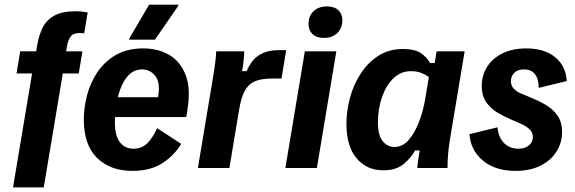

<svg xmlns="http://www.w3.org/2000/svg" viewBox="-20 -720 2465 823"><path d="M35.8 83.3 117.5 -405H50.8L66.7 -500H135L140 -530Q146.7 -567.5 162.1 -600Q177.5 -632.5 211.2 -652.1Q245 -671.7 304.2 -671.7Q320.8 -671.7 334.2 -670Q347.5 -668.3 355.8 -666.7L340.8 -576.7Q335.8 -577.5 332.1 -577.9Q328.3 -578.3 320 -578.3Q294.2 -578.3 282.9 -563.8Q271.7 -549.2 266.7 -520L263.3 -500H333.3L317.5 -405H249.2L167.5 83.3Z M547.5 12.5Q452.5 12.5 395.8 -43.3Q339.2 -99.2 339.2 -207.5Q339.2 -257.5 352.9 -310.8Q366.7 -364.2 397.1 -410Q427.5 -455.8 476.2 -484.2Q525 -512.5 594.2 -512.5Q657.5 -512.5 705.4 -484.6Q753.3 -456.7 775.8 -398.3Q798.3 -340 783.3 -249.2L778.3 -218.3H473.3Q472.5 -206.7 472.5 -195.8Q472.5 -137.5 494.2 -110Q515.8 -82.5 551.7 -82.5Q590 -82.5 614.2 -108.8Q638.3 -135 653.3 -170.8L756.7 -103.3Q727.5 -54.2 676.2 -20.8Q625 12.5 547.5 12.5ZM589.2 -422.5Q560 -422.5 539.6 -405.4Q519.2 -388.3 505.8 -361.2Q492.5 -334.2 485 -303.3H657.5Q668.3 -365.8 645.8 -394.2Q623.3 -422.5 589.2 -422.5ZM534.2 -550V-555L619.2 -700H744.2V-695L644.2 -550Z M828.3 0 891.7 -380Q898.3 -417.5 902.5 -451.2Q906.7 -485 906.7 -500H1026.7Q1026.7 -482.5 1024.2 -458.8Q1021.7 -435 1017.5 -415H1037.5Q1045.8 -436.7 1061.7 -457.5Q1077.5 -478.3 1105 -491.7Q1132.5 -505 1175 -505H1206.7L1186.7 -383.3H1145Q1098.3 -383.3 1070.8 -370.8Q1043.3 -358.3 1028.3 -329.2Q1013.3 -300 1005 -250L963.3 0Z M1203.3 0 1286.7 -500H1421.7L1338.3 0ZM1368.3 -557.5Q1336.7 -557.5 1319.6 -573.8Q1302.5 -590 1302.5 -617.5Q1302.5 -651.7 1324.2 -672.1Q1345.8 -692.5 1381.7 -692.5Q1413.3 -692.5 1430.4 -676.2Q1447.5 -660 1447.5 -633.3Q1447.5 -600 1426.3 -578.8Q1405 -557.5 1368.3 -557.5Z M1622.5 10Q1551.7 10 1508.3 -41.7Q1465 -93.3 1465 -189.2Q1465 -245 1480.4 -301.7Q1495.8 -358.3 1526.7 -405.4Q1557.5 -452.5 1602.5 -481.2Q1647.5 -510 1707.5 -510Q1757.5 -510 1784.2 -492.1Q1810.8 -474.2 1823.3 -450H1843.3L1851.7 -500H1971.7L1910 -130Q1904.2 -96.7 1901.2 -65Q1898.3 -33.3 1898.3 0H1768.3Q1770 -16.7 1772.9 -37.5Q1775.8 -58.3 1779.2 -75H1759.2Q1743.3 -45 1711.2 -17.5Q1679.2 10 1622.5 10ZM1670.8 -90Q1705.8 -90 1732.1 -120.4Q1758.3 -150.8 1776.2 -197.9Q1794.2 -245 1802.5 -295L1818.3 -390Q1803.3 -400.8 1784.6 -407.9Q1765.8 -415 1741.7 -415Q1698.3 -415 1666.7 -384.6Q1635 -354.2 1617.5 -303.8Q1600 -253.3 1600 -194.2Q1600 -140 1620.4 -115Q1640.8 -90 1670.8 -90Z M2190 12.5Q2102.5 12.5 2049.6 -32.1Q1996.7 -76.7 1992.5 -145L2112.5 -174.2Q2116.7 -130 2141.2 -106.2Q2165.8 -82.5 2202.5 -82.5Q2230 -82.5 2247.1 -96.7Q2264.2 -110.8 2264.2 -131.7Q2264.2 -153.3 2248.8 -167.1Q2233.3 -180.8 2210 -190.8L2167.5 -209.2Q2144.2 -219.2 2115.4 -235.4Q2086.7 -251.7 2065.8 -279.6Q2045 -307.5 2045 -352.5Q2045 -396.7 2067.5 -432.9Q2090 -469.2 2132.9 -490.8Q2175.8 -512.5 2235.8 -512.5Q2314.2 -512.5 2360 -474.6Q2405.8 -436.7 2409.2 -372.5L2289.2 -343.3Q2289.2 -380.8 2273.3 -401.7Q2257.5 -422.5 2225.8 -422.5Q2198.3 -422.5 2184.2 -407.5Q2170 -392.5 2170 -372.5Q2170 -352.5 2182.5 -339.6Q2195 -326.7 2213.3 -319.2L2253.3 -302.5Q2286.7 -289.2 2317.9 -271.2Q2349.2 -253.3 2369.2 -225.4Q2389.2 -197.5 2389.2 -153.3Q2389.2 -108.3 2365.4 -70.4Q2341.7 -32.5 2297.1 -10Q2252.5 12.5 2190 12.5Z"/></svg>

Font: Familjen Grotesk
Style: Bold Italic
Weight: 700
Italic angle: -9.46201°
Designer: Anders Wikstroem, Jonas Baeckman, Matilda Gysing, Kristian Moeller
Foundry: Familjen STHLM AB
Version: Version 2.002; ttfautohint (v1.8.4.7-5d5b)